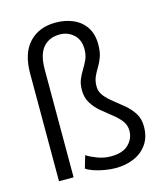

<svg xmlns="http://www.w3.org/2000/svg" viewBox="-114 -844 817 942"><g transform="rotate(-15 295.0 -373.0)"><path d="M145.5 -546.9V0H71.3V-546.9Q71.3 -650.4 121.6 -703.4Q171.9 -756.3 255.4 -756.3Q304.7 -756.3 344.5 -739Q384.3 -721.7 407.7 -686.8Q431.2 -651.9 431.2 -599.1Q431.2 -561 421.9 -535.6Q412.6 -510.3 400.4 -490.5Q388.2 -470.7 378.9 -450.2Q369.6 -429.7 369.6 -401.4Q369.6 -373.5 387.2 -352.1Q404.8 -330.6 430.7 -310.5Q456.5 -290.5 482.4 -268.6Q508.3 -246.6 525.9 -218.8Q543.5 -190.9 543.5 -152.3Q543.5 -98.6 518.3 -62.5Q493.2 -26.4 451.2 -8.3Q409.2 9.8 357.9 9.8Q331.1 9.8 301.5 4.6Q272 -0.5 247.3 -9Q222.7 -17.6 210 -27.3L228.5 -90.3Q246.1 -78.1 280.3 -64.9Q314.5 -51.8 349.6 -51.8Q409.7 -51.8 439.5 -80.8Q469.2 -109.9 469.2 -150.4Q469.2 -179.7 451.7 -201.9Q434.1 -224.1 408.2 -244.1Q382.3 -264.2 356.4 -285.9Q330.6 -307.6 313 -335.7Q295.4 -363.8 295.4 -402.3Q295.4 -434.1 305.2 -457Q314.9 -480 327.6 -500.2Q340.3 -520.5 350.1 -542.5Q359.9 -564.5 359.9 -593.8Q359.9 -641.6 330.6 -668.2Q301.3 -694.8 260.3 -694.8Q207 -694.8 176.3 -659.4Q145.5 -624 145.5 -546.9Z"/></g></svg>

Font: Vazirmatn UI FD Light
Style: Regular
Weight: 300
Designer: Saber Rastikerdar
Foundry: Saber Rastikerdar
Version: Version 33.003